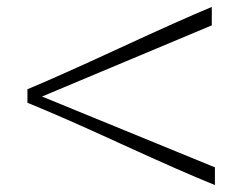

<svg xmlns="http://www.w3.org/2000/svg" viewBox="-20 -531 661 553"><path d="M590 -511V-458L101 -253L599 -49V2Q507 -35 329 -116.5Q151 -198 59 -235V-274Q146 -310 324.5 -392.5Q503 -475 590 -511Z"/></svg>

Font: Afta sans
Style: Italic
Weight: 400
Italic angle: -12°
Designer: par.qink
Foundry: Oriol Esparraguera Font
Version: Version 1.000